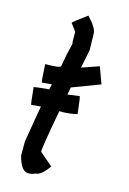

<svg xmlns="http://www.w3.org/2000/svg" viewBox="-127 -923 645 963"><g transform="rotate(15 195.5 -441.0)"><path d="M208 -862.3Q256.8 -810.5 256.8 -782.2L258.8 -696.3L239.3 -600.6L329.1 -631.8L360.4 -545.9L215.8 -491.2Q163.1 -220.7 155.3 -149.4V-141.6L223.6 -83Q185.5 -28.3 155.3 -28.3Q142.1 -20.5 124 -20.5H120.1Q83 -20.5 63.5 -96.7V-168.9Q106.4 -432.1 120.1 -481.4H118.2L69.3 -477.5Q65.9 -477.5 61.5 -571.3H63.5Q141.6 -571.3 141.6 -583Q153.3 -651.4 167 -704.1L165 -717.8V-766.6L135.7 -805.7Q140.1 -813 208 -862.3ZM269.5 -460.9Q273.9 -460.9 283.2 -371.1Q244.1 -361.3 207 -361.3L128.9 -363.3L46.9 -355.5Q43.5 -355.5 35.2 -445.3Q98.1 -455.1 144.5 -455.1L210.9 -453.1Z"/></g></svg>

Font: ww_drahtTSB
Style: Regular
Weight: 400
Designer: Dr. Wolfgang Wiebecke
Version: Version 1.06 May 21, 2010, initial release